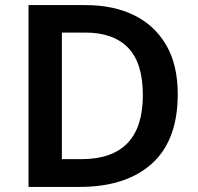

<svg xmlns="http://www.w3.org/2000/svg" viewBox="-20 -734 777 754"><path d="M678 -364Q678 -183 576.5 -91.5Q475 0 293 0H92V-714H315Q426 -714 507 -674Q588 -634 633 -556.5Q678 -479 678 -364ZM541 -360Q541 -487 483 -546.5Q425 -606 316 -606H223V-109H299Q541 -109 541 -360Z"/></svg>

Font: Noto Sans Javanese SemiBold
Style: Regular
Weight: 600
Version: Version 2.004